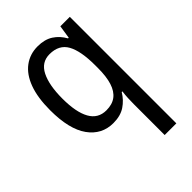

<svg xmlns="http://www.w3.org/2000/svg" viewBox="-228 -647 989 989"><g transform="rotate(-45 266.0 -153.0)"><path d="M374 14Q374 -4 375 -27.5Q376 -51 379 -73H374Q352 -36 317.5 -13Q283 10 231 10Q147 10 97 -59.5Q47 -129 47 -267Q47 -359 70 -421Q93 -483 135.5 -514.5Q178 -546 234 -546Q285 -546 319 -524Q353 -502 374 -464H379L390 -536H459V240H374ZM252 -62Q295 -62 322 -82.5Q349 -103 362 -144Q375 -185 375 -247V-267Q375 -371 346.5 -422.5Q318 -474 249 -474Q190 -474 162 -418.5Q134 -363 134 -265Q134 -166 163 -114Q192 -62 252 -62Z"/></g></svg>

Font: Noto Sans Display SemiCondensed
Style: Regular
Weight: 400
Width: 4
Version: Version 2.003